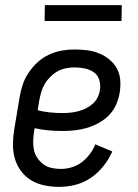

<svg xmlns="http://www.w3.org/2000/svg" viewBox="-20 -721 540 749"><path d="M210 8Q181 8 152.5 2Q124 -4 101 -18Q78 -32 61.5 -54.5Q45 -77 37.5 -104Q30 -131 30.5 -160.5Q31 -190 36 -219L56 -339Q60 -364 68 -389Q76 -414 91 -436.5Q106 -459 126 -477.5Q146 -496 170.5 -507.5Q195 -519 220 -523.5Q245 -528 270 -528Q295 -528 319.5 -525Q344 -522 366 -513Q388 -504 406 -489.5Q424 -475 435.5 -454.5Q447 -434 449 -409.5Q451 -385 447 -360Q443 -336 433 -313Q423 -290 405.5 -272Q388 -254 365.5 -241.5Q343 -229 319 -222Q295 -215 271 -212.5Q247 -210 224 -210Q196 -210 168.5 -212.5Q141 -215 115 -221L113 -208Q110 -190 109.5 -171.5Q109 -153 112.5 -136Q116 -119 126 -104.5Q136 -90 149.5 -80Q163 -70 180.5 -66Q198 -62 217 -62Q237 -62 258.5 -68Q280 -74 298 -87.5Q316 -101 330 -119.5Q344 -138 352 -158L418 -130Q405 -100 383.5 -73Q362 -46 334 -27Q306 -8 274 0Q242 8 210 8ZM224 -280Q239 -280 254.5 -281.5Q270 -283 285 -287Q300 -291 314.5 -298Q329 -305 341.5 -316Q354 -327 361 -341.5Q368 -356 370 -371Q373 -391 367 -410Q361 -429 345.5 -439.5Q330 -450 310.5 -454Q291 -458 271 -458Q254 -458 236.5 -454.5Q219 -451 204 -442.5Q189 -434 176 -421Q163 -408 154 -392.5Q145 -377 140.5 -360.5Q136 -344 133 -328L127 -291Q150 -285 174.5 -282.5Q199 -280 224 -280ZM154 -639 155 -701H455L454 -639Z"/></svg>

Font: Iosevka Term Curly
Style: Italic
Weight: 400
Italic angle: -9°
Designer: Belleve Invis
Foundry: Belleve Invis
Version: Version 32.3.0